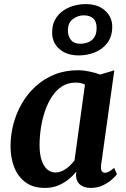

<svg xmlns="http://www.w3.org/2000/svg" viewBox="-20 -909 618 939"><path d="M474.5 -102.5Q472 -81 477.8 -72.5Q483.5 -64 493.5 -64Q501.5 -64 512 -69.2Q522.5 -74.5 538 -88L552 -57.5Q547 -49 529.2 -32.8Q511.5 -16.5 484.5 -3.2Q457.5 10 423 10Q392.5 10 372.8 -5.2Q353 -20.5 351.5 -51.5L353.5 -69.5Q337.5 -50 315.2 -31.8Q293 -13.5 264.2 -1.8Q235.5 10 199.5 10Q142 10 104.8 -17.5Q67.5 -45 49.5 -91.2Q31.5 -137.5 31.5 -194Q31.5 -248.5 45.5 -302Q59.5 -355.5 87 -403Q114.5 -450.5 154.5 -487Q194.5 -523.5 246.5 -544.5Q298.5 -565.5 361.5 -565.5Q388 -565.5 418.5 -559Q449 -552.5 470 -544.5L539 -565ZM395.5 -495.5Q385 -500.5 373.5 -502.8Q362 -505 349.5 -505Q312.5 -505 283.8 -486.8Q255 -468.5 234.2 -437Q213.5 -405.5 200 -365.8Q186.5 -326 180 -283Q173.5 -240 173.5 -199Q173.5 -156 183.2 -126.2Q193 -96.5 210.5 -81Q228 -65.5 251 -65.5Q266 -65.5 279.2 -70.8Q292.5 -76 304.2 -84.5Q316 -93 326 -103.2Q336 -113.5 344.5 -124.5ZM365 -638Q306.5 -638 270.8 -669Q235 -700 235 -750Q235 -788 250.2 -814.5Q265.5 -841 290 -857.5Q314.5 -874 343 -881.5Q371.5 -889 398 -889Q459.5 -889 494.2 -857Q529 -825 529 -778Q528.5 -730 505 -699Q481.5 -668 444.2 -653Q407 -638 365 -638ZM372.5 -695Q390.5 -695 409 -701.5Q427.5 -708 440 -725Q452.5 -742 452.5 -772.5Q452.5 -804 436 -819Q419.5 -834 389 -834Q362 -834 337 -816.2Q312 -798.5 312 -759Q312 -733 326.8 -714Q341.5 -695 372.5 -695Z"/></svg>

Font: Merriweather 24pt
Style: Bold Italic
Weight: 700
Italic angle: -7.8°
Designer: Eben Sorkin
Foundry: Eben Sorkin
Version: Version 2.101